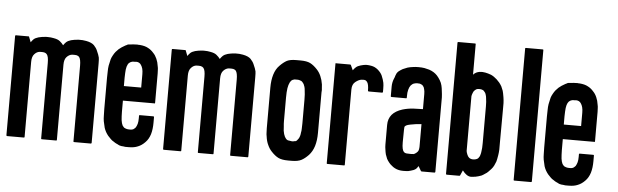

<svg xmlns="http://www.w3.org/2000/svg" viewBox="-53 -1086 4134 1284"><g transform="rotate(5 2014.0 -444.5)"><path d="M592.8 -516.6Q592.8 -346.7 592.8 -4.9Q592.8 -2.9 590.8 -1Q589.8 0 587.9 0Q550.8 0 475.6 0Q473.6 0 471.7 -1Q470.7 -2.9 470.7 -4.9Q470.7 -173.8 470.7 -511.7Q470.7 -533.2 467.8 -547.9Q464.8 -562.5 459 -570.3Q453.1 -577.1 441.4 -580.1Q429.7 -582 411.1 -581.1Q391.6 -579.1 375 -561.5Q359.4 -544.9 359.4 -509.8Q359.4 -341.8 359.4 -4.9Q359.4 -2.9 358.4 -1Q356.4 0 354.5 0Q322.3 0 258.8 0Q256.8 0 254.9 -1Q253.9 -2.9 253.9 -4.9Q253.9 -173.8 253.9 -511.7Q253.9 -533.2 251 -547.9Q248 -562.5 241.2 -570.3Q235.4 -577.1 223.6 -580.1Q212.9 -582 193.4 -581.1Q173.8 -579.1 158.2 -561.5Q142.6 -544.9 142.6 -509.8Q142.6 -341.8 142.6 -5.9Q142.6 -3.9 141.6 -2Q139.6 -1 137.7 -1Q100.6 -1 25.4 -1Q23.4 -1 22.5 -2Q20.5 -3.9 20.5 -5.9Q20.5 -89.8 20.5 -255.9Q20.5 -395.5 20.5 -672.9Q20.5 -674.8 22.5 -676.8Q23.4 -677.7 25.4 -677.7Q53.7 -677.7 109.4 -677.7Q111.3 -677.7 112.3 -677.7Q114.3 -676.8 114.3 -674.8Q119.1 -663.1 127.9 -639.6Q134.8 -650.4 145.5 -661.1Q156.2 -670.9 176.8 -676.8Q198.2 -682.6 226.6 -684.6Q233.4 -684.6 238.3 -684.6Q260.7 -684.6 278.3 -680.7Q307.6 -675.8 321.3 -664.1Q335.9 -652.3 345.7 -638.7Q352.5 -649.4 363.3 -660.2Q375 -670.9 395.5 -676.8Q417 -682.6 446.3 -684.6Q474.6 -685.5 498 -680.7Q534.2 -673.8 550.8 -657.2Q567.4 -639.6 574.2 -622.1Q586.9 -594.7 590.8 -577.1Q592.8 -564.5 592.8 -539.1Q592.8 -529.3 592.8 -516.6Z M987.3 -304.7Q917 -304.7 776.4 -304.7Q776.4 -280.3 776.4 -231.4Q776.4 -213.9 777.3 -199.2Q778.3 -185.5 779.3 -173.8Q781.2 -163.1 783.2 -154.3Q786.1 -145.5 789.1 -138.7Q793 -132.8 796.9 -128.9Q800.8 -124 806.6 -122.1Q810.5 -120.1 814.5 -119.1Q818.4 -118.2 822.3 -117.2Q825.2 -116.2 833 -116.2Q841.8 -116.2 844.7 -116.2Q848.6 -116.2 853.5 -117.2Q858.4 -118.2 862.3 -120.1Q866.2 -122.1 870.1 -126Q874 -129.9 877.9 -133.8Q880.9 -138.7 883.8 -145.5Q886.7 -151.4 888.7 -159.2Q890.6 -167 891.6 -175.8Q892.6 -185.5 892.6 -196.3Q892.6 -202.1 892.6 -212.9Q892.6 -215.8 893.6 -216.8Q895.5 -217.8 897.5 -217.8Q927.7 -217.8 988.3 -217.8Q991.2 -217.8 992.2 -216.8Q993.2 -215.8 993.2 -212.9Q993.2 -201.2 993.2 -175.8Q993.2 -130.9 983.4 -97.7Q972.7 -63.5 951.2 -42Q928.7 -18.6 903.3 -8.8Q878.9 2 842.8 2Q839.8 2 831.1 2Q822.3 2 819.3 2Q812.5 1 805.7 0Q798.8 0 793 -1Q785.2 -2 780.3 -3.9Q776.4 -5.9 771.5 -7.8Q769.5 -9.8 766.6 -10.7Q764.6 -11.7 761.7 -12.7Q755.9 -15.6 750 -18.6Q744.1 -22.5 738.3 -26.4Q733.4 -29.3 727.5 -33.2Q722.7 -37.1 717.8 -42Q709 -50.8 699.2 -61.5Q690.4 -72.3 682.6 -85.9Q674.8 -100.6 670.9 -113.3Q667 -126 661.1 -156.2Q658.2 -173.8 658.2 -194.3Q657.2 -214.8 657.2 -238.3Q657.2 -239.3 657.2 -241.2Q657.2 -242.2 657.2 -242.2Q657.2 -242.2 657.2 -242.2Q657.2 -266.6 657.2 -316.4Q657.2 -357.4 657.2 -440.4Q657.2 -440.4 657.2 -441.4Q657.2 -441.4 657.2 -441.4Q657.2 -443.4 657.2 -447.3Q657.2 -470.7 658.2 -490.2Q658.2 -510.7 661.1 -529.3Q667 -559.6 670.9 -573.2Q674.8 -585.9 682.6 -599.6Q690.4 -614.3 699.2 -625Q709 -635.7 717.8 -644.5Q727.5 -652.3 737.3 -659.2Q747.1 -666 756.8 -670.9Q759.8 -672.9 761.7 -673.8Q764.6 -675.8 766.6 -675.8Q771.5 -678.7 775.4 -680.7Q780.3 -682.6 787.1 -682.6Q797.9 -684.6 815.4 -685.5Q832 -686.5 841.8 -686.5Q845.7 -685.5 848.6 -685.5Q852.5 -685.5 856.4 -685.5Q891.6 -682.6 912.1 -670.9Q933.6 -660.2 950.2 -640.6Q964.8 -626 974.6 -603.5Q984.4 -582 988.3 -553.7Q991.2 -542 991.2 -530.3Q992.2 -518.6 992.2 -505.9Q992.2 -440.4 992.2 -309.6Q992.2 -306.6 991.2 -305.7Q990.2 -303.7 987.3 -303.7Q987.3 -304.7 987.3 -304.7ZM890.6 -402.3Q890.6 -431.6 890.6 -492.2Q890.6 -502.9 889.6 -511.7Q888.7 -520.5 886.7 -528.3Q883.8 -535.2 881.8 -542Q878.9 -548.8 876 -552.7Q872.1 -558.6 869.1 -561.5Q865.2 -564.5 860.4 -567.4Q856.4 -569.3 851.6 -570.3Q846.7 -571.3 842.8 -571.3Q838.9 -571.3 831.1 -570.3Q822.3 -570.3 820.3 -570.3Q816.4 -569.3 812.5 -568.4Q808.6 -566.4 804.7 -565.4Q798.8 -562.5 794.9 -558.6Q790 -553.7 787.1 -547.9Q784.2 -542 781.2 -533.2Q779.3 -524.4 777.3 -513.7Q776.4 -502.9 775.4 -488.3Q774.4 -474.6 774.4 -458Q774.4 -439.5 774.4 -402.3Q813.5 -402.3 890.6 -402.3Z M1644.5 -516.6Q1644.5 -346.7 1644.5 -4.9Q1644.5 -2.9 1642.6 -1Q1641.6 0 1639.6 0Q1602.5 0 1527.3 0Q1525.4 0 1523.4 -1Q1522.5 -2.9 1522.5 -4.9Q1522.5 -173.8 1522.5 -511.7Q1522.5 -533.2 1519.5 -547.9Q1516.6 -562.5 1510.7 -570.3Q1504.9 -577.1 1493.2 -580.1Q1481.4 -582 1462.9 -581.1Q1443.4 -579.1 1426.8 -561.5Q1411.1 -544.9 1411.1 -509.8Q1411.1 -341.8 1411.1 -4.9Q1411.1 -2.9 1410.2 -1Q1408.2 0 1406.2 0Q1374 0 1310.5 0Q1308.6 0 1306.6 -1Q1305.7 -2.9 1305.7 -4.9Q1305.7 -173.8 1305.7 -511.7Q1305.7 -533.2 1302.7 -547.9Q1299.8 -562.5 1293 -570.3Q1287.1 -577.1 1275.4 -580.1Q1264.6 -582 1245.1 -581.1Q1225.6 -579.1 1210 -561.5Q1194.3 -544.9 1194.3 -509.8Q1194.3 -341.8 1194.3 -5.9Q1194.3 -3.9 1193.4 -2Q1191.4 -1 1189.5 -1Q1152.3 -1 1077.1 -1Q1075.2 -1 1074.2 -2Q1072.3 -3.9 1072.3 -5.9Q1072.3 -89.8 1072.3 -255.9Q1072.3 -395.5 1072.3 -672.9Q1072.3 -674.8 1074.2 -676.8Q1075.2 -677.7 1077.1 -677.7Q1105.5 -677.7 1161.1 -677.7Q1163.1 -677.7 1164.1 -677.7Q1166 -676.8 1166 -674.8Q1170.9 -663.1 1179.7 -639.6Q1186.5 -650.4 1197.3 -661.1Q1208 -670.9 1228.5 -676.8Q1250 -682.6 1278.3 -684.6Q1285.2 -684.6 1290 -684.6Q1312.5 -684.6 1330.1 -680.7Q1359.4 -675.8 1373 -664.1Q1387.7 -652.3 1397.5 -638.7Q1404.3 -649.4 1415 -660.2Q1426.8 -670.9 1447.3 -676.8Q1468.8 -682.6 1498 -684.6Q1526.4 -685.5 1549.8 -680.7Q1585.9 -673.8 1602.5 -657.2Q1619.1 -639.6 1626 -622.1Q1638.7 -594.7 1642.6 -577.1Q1644.5 -564.5 1644.5 -539.1Q1644.5 -529.3 1644.5 -516.6Z M2094.7 -474.6Q2094.7 -384.8 2094.7 -203.1Q2094.7 -152.3 2083 -114.3Q2071.3 -77.1 2047.9 -51.8Q2023.4 -26.4 2001 -14.6Q1977.5 -2 1934.6 -2Q1933.6 -2 1931.6 -2Q1928.7 -2 1927.7 -2Q1926.8 -2 1924.8 -2Q1920.9 -2 1917 -2Q1914.1 -2 1911.1 -2Q1869.1 -2 1845.7 -13.7Q1822.3 -25.4 1797.9 -51.8Q1781.2 -69.3 1770.5 -93.8Q1758.8 -118.2 1754.9 -150.4Q1752 -163.1 1752 -176.8Q1751 -189.5 1751 -204.1Q1751 -294.9 1751 -476.6Q1751 -527.3 1762.7 -565.4Q1774.4 -603.5 1797.9 -627Q1822.3 -652.3 1845.7 -665Q1868.2 -675.8 1907.2 -675.8Q1910.2 -675.8 1913.1 -675.8Q1914.1 -675.8 1916 -675.8Q1918 -675.8 1919.9 -675.8Q1920.9 -675.8 1922.9 -675.8Q1926.8 -675.8 1929.7 -675.8Q1933.6 -675.8 1936.5 -675.8Q1978.5 -675.8 2002 -664.1Q2025.4 -652.3 2049.8 -626Q2066.4 -608.4 2077.1 -584Q2087.9 -559.6 2092.8 -528.3Q2093.8 -515.6 2094.7 -502Q2095.7 -497.1 2095.7 -491.2Q2095.7 -483.4 2094.7 -474.6ZM1985.4 -416Q1985.4 -435.5 1984.4 -451.2Q1983.4 -467.8 1981.4 -480.5Q1980.5 -493.2 1977.5 -502.9Q1974.6 -512.7 1970.7 -520.5Q1966.8 -527.3 1961.9 -532.2Q1957 -538.1 1952.1 -540Q1940.4 -544.9 1931.6 -545.9Q1922.9 -545.9 1916 -545.9Q1913.1 -545.9 1911.1 -545.9Q1909.2 -545.9 1907.2 -545.9Q1904.3 -544.9 1901.4 -543.9Q1898.4 -543.9 1895.5 -542Q1889.6 -539.1 1884.8 -534.2Q1880.9 -528.3 1877 -522.5Q1873 -514.6 1870.1 -504.9Q1867.2 -495.1 1865.2 -483.4Q1863.3 -470.7 1862.3 -455.1Q1861.3 -438.5 1861.3 -419.9Q1861.3 -367.2 1861.3 -261.7Q1861.3 -243.2 1863.3 -226.6Q1864.3 -210.9 1865.2 -198.2Q1867.2 -185.5 1870.1 -175.8Q1873 -166 1877 -158.2Q1880.9 -151.4 1884.8 -146.5Q1889.6 -140.6 1895.5 -137.7Q1899.4 -135.7 1909.2 -134.8Q1919.9 -132.8 1928.7 -131.8Q1929.7 -131.8 1931.6 -132.8Q1933.6 -132.8 1935.5 -132.8Q1939.5 -133.8 1944.3 -134.8Q1950.2 -135.7 1952.1 -135.7Q1958 -138.7 1961.9 -144.5Q1966.8 -149.4 1970.7 -156.2Q1974.6 -163.1 1977.5 -172.9Q1980.5 -182.6 1981.4 -195.3Q1984.4 -207 1984.4 -223.6Q1985.4 -239.3 1985.4 -257.8Q1985.4 -310.5 1985.4 -416Z M2503.9 -513.7Q2503.9 -511.7 2502 -510.7Q2501 -508.8 2498 -508.8Q2468.8 -508.8 2408.2 -508.8Q2406.2 -508.8 2405.3 -510.7Q2403.3 -511.7 2403.3 -513.7Q2403.3 -535.2 2400.4 -549.8Q2397.5 -564.5 2391.6 -572.3Q2385.7 -579.1 2379.9 -582Q2374 -585 2353.5 -583Q2335.9 -581.1 2314.5 -564.5Q2292 -547.9 2292 -511.7Q2292 -343.8 2292 -6.8Q2292 -4.9 2291 -2.9Q2290 -2 2287.1 -2Q2250 -2 2175.8 -2Q2172.9 -2 2171.9 -2.9Q2170.9 -4.9 2170.9 -6.8Q2170.9 -90.8 2170.9 -257.8Q2170.9 -396.5 2170.9 -673.8Q2170.9 -675.8 2171.9 -677.7Q2172.9 -679.7 2175.8 -677.7Q2207 -677.7 2269.5 -677.7Q2270.5 -677.7 2272.5 -676.8Q2273.4 -676.8 2274.4 -674.8Q2279.3 -664.1 2290 -640.6Q2296.9 -651.4 2308.6 -662.1Q2319.3 -671.9 2339.8 -677.7Q2360.4 -683.6 2375 -684.6Q2377.9 -684.6 2381.8 -684.6Q2394.5 -684.6 2410.2 -681.6Q2435.5 -677.7 2457 -659.2Q2477.5 -640.6 2485.4 -623Q2497.1 -595.7 2501 -575.2Q2503.9 -560.5 2503.9 -535.2Q2503.9 -525.4 2503.9 -513.7Z M2899.4 -511.7Q2899.4 -345.7 2899.4 -11.7Q2899.4 -9.8 2897.5 -8.8Q2896.5 -6.8 2893.6 -6.8Q2865.2 -6.8 2807.6 -6.8Q2806.6 -6.8 2804.7 -7.8Q2803.7 -8.8 2802.7 -9.8Q2796.9 -20.5 2784.2 -41Q2783.2 -40 2783.2 -39.1Q2783.2 -39.1 2782.2 -38.1Q2776.4 -28.3 2770.5 -22.5Q2764.6 -16.6 2752.9 -11.7Q2733.4 -4.9 2719.7 -2Q2707 0 2684.6 0Q2668.9 0 2655.3 -2.9Q2640.6 -5.9 2627.9 -12.7Q2616.2 -18.6 2605.5 -28.3Q2593.8 -37.1 2585.9 -47.9Q2577.1 -58.6 2570.3 -71.3Q2564.5 -85 2559.6 -99.6Q2555.7 -115.2 2553.7 -131.8Q2550.8 -147.5 2550.8 -165Q2550.8 -209 2550.8 -296.9Q2550.8 -337.9 2574.2 -366.2Q2597.7 -393.6 2643.6 -408.2Q2679.7 -418.9 2716.8 -420.9Q2754.9 -422.9 2780.3 -422.9Q2780.3 -450.2 2780.3 -505.9Q2780.3 -515.6 2780.3 -524.4Q2779.3 -534.2 2779.3 -542Q2778.3 -549.8 2776.4 -556.6Q2774.4 -563.5 2772.5 -569.3Q2768.6 -574.2 2765.6 -579.1Q2762.7 -583 2756.8 -585.9Q2752 -588.9 2745.1 -590.8Q2738.3 -591.8 2728.5 -591.8Q2722.7 -591.8 2716.8 -590.8Q2710.9 -589.8 2705.1 -587.9Q2699.2 -585.9 2694.3 -582Q2689.5 -578.1 2684.6 -573.2Q2680.7 -567.4 2676.8 -560.5Q2673.8 -552.7 2670.9 -543.9Q2668.9 -535.2 2667 -523.4Q2666 -511.7 2666 -498Q2666 -495.1 2666 -490.2Q2666 -487.3 2665 -486.3Q2663.1 -485.4 2661.1 -485.4Q2628.9 -485.4 2564.5 -485.4Q2561.5 -485.4 2560.5 -486.3Q2558.6 -487.3 2558.6 -490.2Q2558.6 -501 2558.6 -523.4Q2558.6 -524.4 2558.6 -554.7Q2558.6 -585 2571.3 -613.3Q2573.2 -617.2 2574.2 -620.1Q2575.2 -624 2576.2 -627.9Q2579.1 -636.7 2583 -644.5Q2586.9 -652.3 2595.7 -660.2Q2608.4 -669.9 2622.1 -677.7Q2636.7 -684.6 2653.3 -690.4Q2669.9 -695.3 2687.5 -697.3Q2705.1 -700.2 2724.6 -700.2Q2750 -700.2 2766.6 -697.3Q2782.2 -694.3 2798.8 -689.5Q2816.4 -683.6 2830.1 -674.8Q2843.8 -666 2853.5 -655.3Q2864.3 -643.6 2875 -626Q2885.7 -608.4 2889.6 -590.8Q2893.6 -574.2 2895.5 -553.7Q2898.4 -534.2 2899.4 -511.7ZM2678.7 -126Q2685.5 -119.1 2696.3 -118.2Q2707 -117.2 2720.7 -117.2Q2722.7 -117.2 2724.6 -117.2Q2726.6 -117.2 2728.5 -117.2Q2738.3 -117.2 2744.1 -118.2Q2751 -120.1 2755.9 -124Q2773.4 -135.7 2776.4 -148.4Q2779.3 -162.1 2779.3 -169.9Q2779.3 -220.7 2779.3 -322.3Q2743.2 -320.3 2705.1 -312.5Q2668 -305.7 2667 -291Q2667 -285.2 2666 -274.4Q2665 -241.2 2665 -196.3Q2665 -192.4 2665 -188.5Q2665 -139.6 2678.7 -126Z M3312.5 -245.1Q3312.5 -244.1 3312.5 -244.1Q3312.5 -244.1 3312.5 -244.1Q3312.5 -243.2 3312.5 -241.2Q3312.5 -216.8 3312.5 -197.3Q3311.5 -176.8 3308.6 -159.2Q3303.7 -128.9 3299.8 -116.2Q3294.9 -103.5 3288.1 -88.9Q3281.2 -75.2 3271.5 -64.5Q3261.7 -53.7 3252.9 -44.9Q3248 -40 3243.2 -36.1Q3237.3 -32.2 3231.4 -28.3Q3225.6 -24.4 3219.7 -20.5Q3213.9 -17.6 3209 -14.6Q3199.2 -10.7 3188.5 -7.8Q3178.7 -4.9 3168 -2.9Q3166 -2.9 3163.1 -2.9Q3161.1 -2 3160.2 -2Q3154.3 -1 3151.4 -1Q3147.5 0 3140.6 0Q3125 0 3110.4 -9.8Q3095.7 -19.5 3082 -38.1Q3077.1 -26.4 3066.4 -2.9Q3066.4 -2 3064.5 -1Q3063.5 0 3061.5 0Q3033.2 0 2976.6 0Q2974.6 0 2973.6 -1Q2971.7 -2.9 2971.7 -4.9Q2971.7 -115.2 2971.7 -335.9Q2971.7 -519.5 2971.7 -885.7Q2971.7 -888.7 2973.6 -889.6Q2974.6 -890.6 2976.6 -890.6Q3013.7 -890.6 3088.9 -890.6Q3090.8 -890.6 3092.8 -889.6Q3094.7 -888.7 3093.8 -885.7Q3093.8 -818.4 3093.8 -681.6Q3103.5 -692.4 3114.3 -697.3Q3124 -702.1 3136.7 -704.1Q3148.4 -705.1 3155.3 -705.1Q3162.1 -704.1 3170.9 -703.1Q3171.9 -703.1 3172.9 -703.1Q3182.6 -701.2 3193.4 -698.2Q3203.1 -695.3 3213.9 -691.4Q3224.6 -686.5 3234.4 -679.7Q3244.1 -671.9 3253.9 -664.1Q3262.7 -655.3 3272.5 -644.5Q3281.2 -633.8 3289.1 -620.1Q3295.9 -605.5 3300.8 -591.8Q3304.7 -579.1 3309.6 -548.8Q3312.5 -531.2 3313.5 -509.8Q3313.5 -489.3 3313.5 -465.8Q3313.5 -463.9 3313.5 -460.9Q3313.5 -388.7 3312.5 -245.1ZM3194.3 -534.2Q3193.4 -544.9 3190.4 -553.7Q3188.5 -561.5 3184.6 -568.4Q3180.7 -574.2 3176.8 -578.1Q3172.9 -583 3168 -585Q3162.1 -586.9 3156.2 -588.9Q3149.4 -589.8 3141.6 -589.8Q3137.7 -589.8 3132.8 -588.9Q3127.9 -587.9 3124 -585.9Q3120.1 -584 3116.2 -580.1Q3111.3 -576.2 3108.4 -572.3Q3105.5 -566.4 3102.5 -560.5Q3099.6 -554.7 3097.7 -546.9Q3096.7 -544.9 3096.7 -542Q3096.7 -540 3095.7 -537.1Q3095.7 -415 3095.7 -169.9Q3095.7 -168 3096.7 -165Q3096.7 -162.1 3097.7 -160.2Q3099.6 -152.3 3102.5 -146.5Q3105.5 -140.6 3108.4 -134.8Q3111.3 -130.9 3115.2 -127Q3119.1 -123 3124 -121.1Q3127.9 -119.1 3132.8 -118.2Q3137.7 -117.2 3141.6 -117.2Q3149.4 -117.2 3156.2 -118.2Q3162.1 -119.1 3168 -122.1Q3172.9 -124 3177.7 -128.9Q3181.6 -132.8 3184.6 -138.7Q3188.5 -145.5 3190.4 -154.3Q3193.4 -163.1 3194.3 -173.8Q3196.3 -185.5 3197.3 -199.2Q3198.2 -213.9 3198.2 -231.4Q3198.2 -313.5 3198.2 -476.6Q3198.2 -493.2 3197.3 -507.8Q3196.3 -522.5 3194.3 -534.2Z M3547.9 -885.7Q3547.9 -592.8 3547.9 -4.9Q3547.9 -2.9 3545.9 -1Q3544.9 0 3543 0Q3504.9 0 3430.7 0Q3428.7 0 3426.8 -1Q3425.8 -2.9 3425.8 -4.9Q3425.8 -115.2 3425.8 -335.9Q3425.8 -519.5 3425.8 -885.7Q3425.8 -888.7 3426.8 -889.6Q3428.7 -890.6 3430.7 -890.6Q3467.8 -890.6 3543 -890.6Q3544.9 -890.6 3546.9 -889.6Q3547.9 -888.7 3547.9 -886.7Q3547.9 -886.7 3547.9 -885.7Z M3940.4 -304.7Q3870.1 -304.7 3729.5 -304.7Q3729.5 -280.3 3729.5 -231.4Q3729.5 -213.9 3730.5 -199.2Q3731.4 -185.5 3732.4 -173.8Q3734.4 -163.1 3736.3 -154.3Q3739.3 -145.5 3742.2 -138.7Q3746.1 -132.8 3750 -128.9Q3753.9 -124 3759.8 -122.1Q3763.7 -120.1 3767.6 -119.1Q3771.5 -118.2 3775.4 -117.2Q3778.3 -116.2 3786.1 -116.2Q3794.9 -116.2 3797.9 -116.2Q3801.8 -116.2 3806.6 -117.2Q3811.5 -118.2 3815.4 -120.1Q3819.3 -122.1 3823.2 -126Q3827.1 -129.9 3831.1 -133.8Q3834 -138.7 3836.9 -145.5Q3839.8 -151.4 3841.8 -159.2Q3843.8 -167 3844.7 -175.8Q3845.7 -185.5 3845.7 -196.3Q3845.7 -202.1 3845.7 -212.9Q3845.7 -215.8 3846.7 -216.8Q3848.6 -217.8 3850.6 -217.8Q3880.9 -217.8 3941.4 -217.8Q3944.3 -217.8 3945.3 -216.8Q3946.3 -215.8 3946.3 -212.9Q3946.3 -201.2 3946.3 -175.8Q3946.3 -130.9 3936.5 -97.7Q3925.8 -63.5 3904.3 -42Q3881.8 -18.6 3856.4 -8.8Q3832 2 3795.9 2Q3793 2 3784.2 2Q3775.4 2 3772.5 2Q3765.6 1 3758.8 0Q3752 0 3746.1 -1Q3738.3 -2 3733.4 -3.9Q3729.5 -5.9 3724.6 -7.8Q3722.7 -9.8 3719.7 -10.7Q3717.8 -11.7 3714.8 -12.7Q3709 -15.6 3703.1 -18.6Q3697.3 -22.5 3691.4 -26.4Q3686.5 -29.3 3680.7 -33.2Q3675.8 -37.1 3670.9 -42Q3662.1 -50.8 3652.3 -61.5Q3643.6 -72.3 3635.7 -85.9Q3627.9 -100.6 3624 -113.3Q3620.1 -126 3614.3 -156.2Q3611.3 -173.8 3611.3 -194.3Q3610.4 -214.8 3610.4 -238.3Q3610.4 -239.3 3610.4 -241.2Q3610.4 -242.2 3610.4 -242.2Q3610.4 -242.2 3610.4 -242.2Q3610.4 -266.6 3610.4 -316.4Q3610.4 -357.4 3610.4 -440.4Q3610.4 -440.4 3610.4 -441.4Q3610.4 -441.4 3610.4 -441.4Q3610.4 -443.4 3610.4 -447.3Q3610.4 -470.7 3611.3 -490.2Q3611.3 -510.7 3614.3 -529.3Q3620.1 -559.6 3624 -573.2Q3627.9 -585.9 3635.7 -599.6Q3643.6 -614.3 3652.3 -625Q3662.1 -635.7 3670.9 -644.5Q3680.7 -652.3 3690.4 -659.2Q3700.2 -666 3710 -670.9Q3712.9 -672.9 3714.8 -673.8Q3717.8 -675.8 3719.7 -675.8Q3724.6 -678.7 3728.5 -680.7Q3733.4 -682.6 3740.2 -682.6Q3751 -684.6 3768.6 -685.5Q3785.2 -686.5 3794.9 -686.5Q3798.8 -685.5 3801.8 -685.5Q3805.7 -685.5 3809.6 -685.5Q3844.7 -682.6 3865.2 -670.9Q3886.7 -660.2 3903.3 -640.6Q3918 -626 3927.7 -603.5Q3937.5 -582 3941.4 -553.7Q3944.3 -542 3944.3 -530.3Q3945.3 -518.6 3945.3 -505.9Q3945.3 -440.4 3945.3 -309.6Q3945.3 -306.6 3944.3 -305.7Q3943.4 -303.7 3940.4 -303.7Q3940.4 -304.7 3940.4 -304.7ZM3843.8 -402.3Q3843.8 -431.6 3843.8 -492.2Q3843.8 -502.9 3842.8 -511.7Q3841.8 -520.5 3839.8 -528.3Q3836.9 -535.2 3835 -542Q3832 -548.8 3829.1 -552.7Q3825.2 -558.6 3822.3 -561.5Q3818.4 -564.5 3813.5 -567.4Q3809.6 -569.3 3804.7 -570.3Q3799.8 -571.3 3795.9 -571.3Q3792 -571.3 3784.2 -570.3Q3775.4 -570.3 3773.4 -570.3Q3769.5 -569.3 3765.6 -568.4Q3761.7 -566.4 3757.8 -565.4Q3752 -562.5 3748 -558.6Q3743.2 -553.7 3740.2 -547.9Q3737.3 -542 3734.4 -533.2Q3732.4 -524.4 3730.5 -513.7Q3729.5 -502.9 3728.5 -488.3Q3727.5 -474.6 3727.5 -458Q3727.5 -439.5 3727.5 -402.3Q3766.6 -402.3 3843.8 -402.3Z"/></g></svg>

Font: Typeface
Style: Regular
Weight: 400
Version: Version 1.0